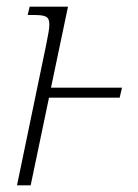

<svg xmlns="http://www.w3.org/2000/svg" viewBox="-20 -556 413 576"><path d="M119 -424 31 0H72L127 -263H339L346 -293H133L184 -536H69L63 -511H79C118 -511 128 -507 128 -482C128 -471 125 -453 119 -424Z"/></svg>

Font: Noto Serif Condensed ExtraLight
Style: Italic
Weight: 200
Width: 3
Italic angle: -12°
Designer: Monotype Design Team
Foundry: Monotype Imaging Inc.
Version: Version 2.013